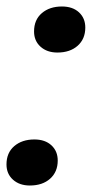

<svg xmlns="http://www.w3.org/2000/svg" viewBox="-31 -564 283 592"><path d="M61 8Q29 8 9 -10Q-11 -28 -11 -57Q-11 -93 13 -113.5Q37 -134 75 -134Q108 -134 127.5 -116Q147 -98 147 -69Q147 -34 123.5 -13Q100 8 61 8ZM146 -402Q114 -402 94 -420Q74 -438 74 -467Q74 -503 98 -523.5Q122 -544 160 -544Q193 -544 212.5 -526Q232 -508 232 -479Q232 -444 208.5 -423Q185 -402 146 -402Z"/></svg>

Font: Mona Sans ExtraLight
Style: Bold Italic
Weight: 700
Italic angle: -11.6951°
Version: Version 2.000